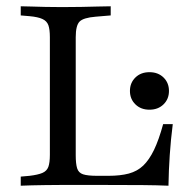

<svg xmlns="http://www.w3.org/2000/svg" viewBox="-20 -591 608 611"><path d="M171 -2.4Q147.6 -2.4 124.2 -2Q100.8 -1.6 80.6 -1.2Q60.5 -0.8 46 0V-29L74.2 -31.5Q100.8 -34.7 114.9 -40.7Q129 -46.8 133.9 -60.1Q138.7 -73.4 138.7 -98.4V-369.4H221V-96.8Q221 -70.2 225.4 -55.6Q229.8 -41.1 244.4 -36.3Q258.9 -31.5 289.5 -31.5H325Q362.9 -31.5 389.9 -38.7Q416.9 -46 435.9 -64.1Q454.8 -82.3 470.2 -114.1Q485.5 -146 499.2 -196H529.8Q523.4 -146 520.2 -97.6Q516.9 -49.2 516.1 0Q481.5 -1.6 433.5 -2Q385.5 -2.4 318.5 -2.4H179ZM171 -568.5H179.8H184.7Q211.3 -568.5 238.7 -569Q266.1 -569.4 290.3 -570.2Q314.5 -571 332.3 -571V-541.9L284.7 -537.9Q245.2 -534.7 233.1 -522.2Q221 -509.7 221 -472.6V-369.4H138.7V-472.6Q138.7 -497.6 133.9 -510.9Q129 -524.2 114.9 -530.6Q100.8 -537.1 74.2 -539.5L46 -541.9V-571Q60.5 -571 80.6 -570.2Q100.8 -569.4 124.2 -569Q147.6 -568.5 171 -568.5ZM455.6 -241.9Q428.2 -241.9 410.9 -258.9Q393.5 -275.8 393.5 -301.6Q393.5 -327.4 410.9 -344.4Q428.2 -361.3 455.6 -361.3Q483.1 -361.3 500.4 -344.4Q517.7 -327.4 517.7 -301.6Q517.7 -275.8 500.4 -258.9Q483.1 -241.9 455.6 -241.9Z"/></svg>

Font: Playfair 5pt SemiExpanded Light
Style: Regular
Weight: 400
Version: Version 2.203